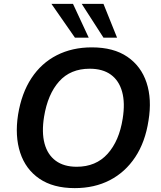

<svg xmlns="http://www.w3.org/2000/svg" viewBox="-20 -959 827 989"><path d="M73 -368Q91 -479 142 -556.5Q193 -634 272.5 -674.5Q352 -715 453 -715Q565 -715 636 -666.5Q707 -618 735 -533Q763 -448 745 -338Q728 -227 676.5 -149.5Q625 -72 546 -31Q467 10 365 10Q254 10 183 -38.5Q112 -87 84 -172.5Q56 -258 73 -368ZM207 -358Q194 -277 209.5 -219.5Q225 -162 267 -131Q309 -100 375 -100Q474 -100 534 -166.5Q594 -233 612 -348Q625 -429 609 -486.5Q593 -544 551 -574.5Q509 -605 442 -605Q343 -605 284.5 -539.5Q226 -474 207 -358ZM513 -765 401 -939H513L583 -765ZM366 -765 245 -939H356L437 -765Z"/></svg>

Font: Mulish ExtraLight
Style: Italic
Weight: 200
Italic angle: -9°
Designer: Vernon Adams
Foundry: Vernon Adams
Version: Version 3.603